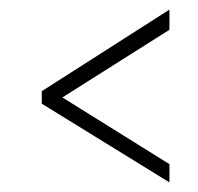

<svg xmlns="http://www.w3.org/2000/svg" viewBox="-20 -418 413 400"><path d="M333 -76V-38L67 -202V-228L333 -398V-356L110 -215Z"/></svg>

Font: Genos Light
Style: Regular
Weight: 300
Designer: Robert E. Leuschke
Foundry: Robert E. Leuschke
Version: Version 1.010